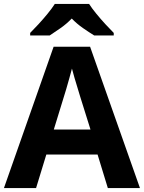

<svg xmlns="http://www.w3.org/2000/svg" viewBox="-20 -954 730 974"><path d="M527 0 475 -170H215L163 0H0L252 -717H437L690 0ZM387 -463Q382 -480 374 -506Q366 -532 358 -559Q350 -586 345 -606Q340 -586 331.5 -556.5Q323 -527 315.5 -500.5Q308 -474 304 -463L253 -297H439ZM432 -934Q446 -912 468.5 -884.5Q491 -857 515 -831Q539 -805 557 -787V-774H458Q432 -790 401 -811.5Q370 -833 344 -860Q318 -833 288 -812Q258 -791 232 -774H133V-787Q152 -806 175.5 -831.5Q199 -857 221.5 -884.5Q244 -912 258 -934Z"/></svg>

Font: Noto Sans Bengali UI
Style: Bold
Weight: 700
Designer: Jelle Bosma - Monotype Design Team
Foundry: Monotype Imaging Inc.
Version: Version 2.003; ttfautohint (v1.8.4.7-5d5b)